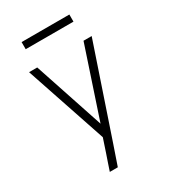

<svg xmlns="http://www.w3.org/2000/svg" viewBox="-219 -808 988 1121"><g transform="rotate(-30 275.0 -247.0)"><path d="M181 210Q190 183 199 156.5Q208 130 217 104L247 14L64 -530H119L275 -61L431 -530H486L281 76L235 210ZM436 -656H114V-704H436Z"/></g></svg>

Font: Lode Dark Term
Style: Regular
Weight: 400
Monospace: yes
Designer: Belleve Invis
Foundry: Belleve Invis
Version: Version 29.2.0